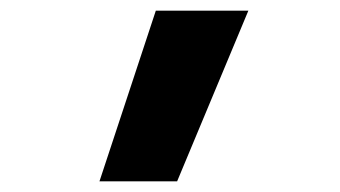

<svg xmlns="http://www.w3.org/2000/svg" viewBox="-20 -792 640 361"><path d="M167 -451 273 -772H447L313 -451Z"/></svg>

Font: Iosevka Slab Heavy Extended
Style: Regular
Weight: 900
Width: 7
Monospace: yes
Designer: Belleve Invis
Foundry: Belleve Invis
Version: Version 11.1.0; ttfautohint (v1.8.3)